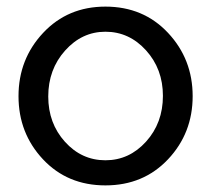

<svg xmlns="http://www.w3.org/2000/svg" viewBox="-20 -551 639 581"><path d="M299 -531Q414 -531 488.5 -451.5Q563 -372 563 -260Q563 -148 488.5 -69Q414 10 299 10Q184 10 110 -69Q36 -148 36 -260Q36 -372 110.5 -451.5Q185 -531 299 -531ZM473 -261Q473 -342 422 -398.5Q371 -455 299 -455Q228 -455 177 -398Q126 -341 126 -259Q126 -178 176.5 -122Q227 -66 299 -66Q371 -66 422 -122.5Q473 -179 473 -261Z"/></svg>

Font: Raleway-v4020 Medium
Style: Regular
Weight: 500
Designer: Matt McInerney, Pablo Impallari, Rodrigo Fuenzalida
Foundry: Matt McInerney, Pablo Impallari, Rodrigo Fuenzalida
Version: Version 4.020;PS 004.020;hotconv 1.0.88;makeotf.lib2.5.64775